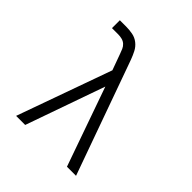

<svg xmlns="http://www.w3.org/2000/svg" viewBox="-200 -868 1001 1001"><g transform="rotate(45 300.0 -367.5)"><path d="M79 0 266 -523 234 -611Q229 -625 223.5 -638Q218 -651 207.5 -660.5Q197 -670 183 -673.5Q169 -677 155 -677H109V-735H155Q179 -735 203 -730.5Q227 -726 246 -711Q265 -696 276 -674.5Q287 -653 295 -631L308 -595L521 0H454L300 -437L146 0Z"/></g></svg>

Font: Iosevka Etoile Light
Style: Regular
Weight: 300
Designer: Belleve Invis
Foundry: Belleve Invis
Version: Version 25.0.1; ttfautohint (v1.8.4)